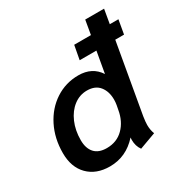

<svg xmlns="http://www.w3.org/2000/svg" viewBox="-170 -873 987 1023"><g transform="rotate(-30 323.5 -361.5)"><path d="M503 -133Q498 -100 498 -82Q498 -52 508 -26L407 11Q387 -16 387 -55L388 -69Q317 10 217 10Q133 10 83.5 -40Q34 -90 34 -177Q34 -267 70.5 -339.5Q107 -412 170.5 -453.5Q234 -495 312 -495Q397 -495 439 -430L462 -561H359L375 -647H478L493 -734H609L594 -647H647L632 -561H578ZM413 -288Q413 -338 387.5 -370Q362 -402 311 -402Q266 -402 229.5 -374Q193 -346 172 -297.5Q151 -249 151 -189Q151 -139 176 -111Q201 -83 251 -83Q313 -83 353.5 -123.5Q394 -164 405 -229L410 -255Q413 -272 413 -288Z"/></g></svg>

Font: Niramit SemiBold
Style: Italic
Weight: 600
Italic angle: -10°
Designer: Katatrad Aksorn Co.,Ltd.
Foundry: Cadson Demak Co.,Ltd.
Version: Version 1.001; ttfautohint (v1.6)